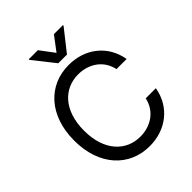

<svg xmlns="http://www.w3.org/2000/svg" viewBox="-260 -1093 1249 1249"><g transform="rotate(-45 364.5 -468.5)"><path d="M582.4 -497.9H675.8C649.5 -648.4 529.5 -737.2 381.4 -737.2C195 -737.2 58.9 -594.5 58.9 -363.6C58.9 -132.8 194.6 9.9 381.4 9.9C530.9 9.9 649.9 -81 675.8 -229H582.4C561.4 -130 476.9 -77.1 381.7 -77.1C251.4 -77.1 149.9 -177.6 149.9 -363.6C149.9 -549.4 251.1 -650.2 381.7 -650.2C477.3 -650.2 561.8 -596.9 582.4 -497.9ZM224.1 -941.1 341.6 -792.6H421.5L538.7 -941.1V-946.7H455.3L381.4 -848.4L307.9 -946.7H224.1Z"/></g></svg>

Font: GiG Sans Text
Style: Regular
Weight: 400
Designer: Andreas Faust
Version: Version 1.100;FEAKit 1.0